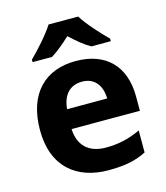

<svg xmlns="http://www.w3.org/2000/svg" viewBox="-115 -855 826 953"><g transform="rotate(-15 298.5 -378.0)"><path d="M376 -766H224C195 -720 137 -656 99 -619V-606H199C234 -628 263 -653 299 -686C334 -653 366 -626 401 -606H501V-619C465 -654 404 -720 376 -766ZM306 -556C151 -556 47 -460 47 -269C47 -80 164 10 325 10C412 10 466 -2 520 -29V-142C461 -115 409 -102 341 -102C251 -102 203 -153 200 -235H551V-308C551 -468 458 -556 306 -556ZM310 -449C376 -449 409 -401 410 -336H204C210 -410 250 -449 310 -449Z"/></g></svg>

Font: Noto Sans Canadian Aboriginal
Style: Bold
Weight: 700
Designer: Monotype Design Team, Typotheque's Kevin King
Foundry: Monotype Imaging Inc.
Version: Version 2.004